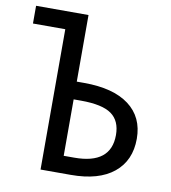

<svg xmlns="http://www.w3.org/2000/svg" viewBox="-81 -784 761 854"><g transform="rotate(10 300.0 -357.0)"><path d="M159.2 0V-633.8H13.2V-713.9H250V-413.1H283.2Q415 -413.1 486.1 -359.9Q557.1 -306.6 557.1 -209Q557.1 -110.4 489.5 -55.2Q421.9 0 295.9 0ZM250 -78.1H297.9Q462.9 -78.1 462.9 -209Q462.9 -273.4 421.1 -303.2Q379.4 -333 283.2 -333H250Z"/></g></svg>

Font: Apple Sans Adjectives
Style: Regular
Weight: 400
Monospace: yes
Foundry: Apple Sans Adjectives
Version: Version 0.01